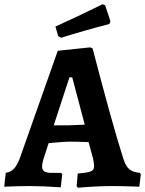

<svg xmlns="http://www.w3.org/2000/svg" viewBox="-30 -876 683 904"><path d="M331 0 336 -59Q370 -62 385.5 -65.5Q401 -69 407 -75.5Q413 -82 413 -95Q413 -107 408 -130L387 -207Q335 -209 295 -209Q277 -209 220 -204L199 -202L174 -125Q168 -103 168 -94Q168 -76 178.5 -69Q189 -62 215 -62H258L263 -55L256 6Q171 0 110 0Q59 0 -10 3L-3 -62Q20 -66 35 -81Q50 -96 63 -130L242 -637L395 -653L406 -648Q498 -294 550 -131Q561 -95 578 -80Q595 -65 629 -62L633 -55L626 3Q545 0 504 0Q423 0 336 8ZM295 -286Q306 -286 369 -289L310 -512H297L223 -286ZM244 -706 231 -751Q333 -797 453 -856L465 -851L490 -776L485 -763Q365 -732 257 -698Z"/></svg>

Font: Alegreya
Style: Bold
Weight: 700
Designer: Juan Pablo del Peral
Foundry: Huerta Tipografica
Version: Version 2.008; ttfautohint (v1.8)